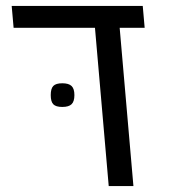

<svg xmlns="http://www.w3.org/2000/svg" viewBox="-20 -629 640 649"><path d="M301 -535H26L19.5 -609H462.5L469 -535H384.5L431 0H347.5ZM151.5 -307.5Q151.5 -329.5 160.2 -338.5Q169 -347.5 190.5 -347.5Q212.5 -347.5 222 -338.2Q231.5 -329 231.5 -307.5Q231.5 -286 222 -276.8Q212.5 -267.5 190.5 -267.5Q169 -267.5 160.2 -276.5Q151.5 -285.5 151.5 -307.5Z"/></svg>

Font: JuliaMono
Style: Italic
Weight: 400
Italic angle: -9°
Monospace: yes
Designer: cormullion
Foundry: corm
Version: Version 0.057; ttfautohint (v1.8.4)